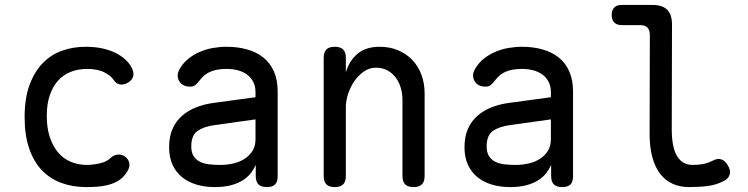

<svg xmlns="http://www.w3.org/2000/svg" viewBox="-20 -750 3040 780"><path d="M80 -274Q80 -351 100 -405Q120 -459 153.5 -493.5Q187 -528 232 -544Q277 -560 327 -560Q365 -560 395 -553.5Q425 -547 447.5 -536Q470 -525 486 -511Q502 -497 511 -482Q525 -459 521.5 -442Q518 -425 501 -415Q483 -404 467 -407Q451 -410 442 -425Q431 -442 404 -456Q377 -470 333 -470Q297 -470 267 -458Q237 -446 215.5 -422Q194 -398 182 -362.5Q170 -327 170 -279Q170 -230 182.5 -192.5Q195 -155 216.5 -130Q238 -105 268 -92.5Q298 -80 332 -80Q358 -80 386 -86.5Q414 -93 429 -108Q441 -120 458.5 -122Q476 -124 493 -110Q499 -104 502.5 -96.5Q506 -89 506 -80Q506 -71 501 -60.5Q496 -50 486 -38Q473 -22 455 -12.5Q437 -3 416.5 2Q396 7 374 8.5Q352 10 330 10Q275 10 229 -7Q183 -24 150 -58.5Q117 -93 98.5 -147Q80 -201 80 -274Z M1018 -355V-375Q1018 -400 1008.5 -418Q999 -436 983 -447.5Q967 -459 946 -464.5Q925 -470 901 -470Q862 -470 836.5 -459.5Q811 -449 794 -427Q788 -419 783 -413.5Q778 -408 773.5 -404.5Q769 -401 764 -399.5Q759 -398 753 -398Q721 -398 708 -420.5Q695 -443 709 -468Q722 -492 743 -509.5Q764 -527 790 -538.5Q816 -550 844.5 -555Q873 -560 901 -560Q945 -560 983 -549.5Q1021 -539 1049 -517Q1077 -495 1092.5 -460.5Q1108 -426 1108 -378V-34Q1108 -11 1097.5 -0.5Q1087 10 1064 10Q1041 10 1030 -1Q1019 -12 1019 -35V-80Q1012 -64 1000 -48Q988 -32 968.5 -19Q949 -6 920.5 2Q892 10 852 10Q812 10 778.5 0Q745 -10 720 -30Q695 -50 681 -80.5Q667 -111 667 -152Q667 -195 681 -226.5Q695 -258 719.5 -279.5Q744 -301 777 -314Q810 -327 848 -332ZM1018 -265 853 -242Q808 -236 782.5 -218Q757 -200 757 -155Q757 -131 766.5 -116Q776 -101 792 -93Q808 -85 829 -82.5Q850 -80 874 -80Q902 -80 928 -86Q954 -92 974 -105Q994 -118 1006 -137.5Q1018 -157 1018 -185Z M1385 -316V-35Q1385 -12 1374 -1Q1363 10 1340 10Q1317 10 1306 -1Q1295 -12 1295 -35V-515Q1295 -538 1306 -549Q1317 -560 1340 -560Q1363 -560 1374 -549Q1385 -538 1385 -515V-456Q1399 -504 1433 -532Q1467 -560 1522 -560Q1562 -560 1595.5 -546.5Q1629 -533 1653.5 -508Q1678 -483 1691.5 -448Q1705 -413 1705 -370V-35Q1705 -12 1694 -1Q1683 10 1660 10Q1637 10 1626 -1Q1615 -12 1615 -35V-344Q1615 -370 1608 -393.5Q1601 -417 1587.5 -435Q1574 -453 1554 -464Q1534 -475 1507 -475Q1480 -475 1457.5 -459Q1435 -443 1419 -419.5Q1403 -396 1394 -368Q1385 -340 1385 -316Z M2218 -355V-375Q2218 -400 2208.5 -418Q2199 -436 2183 -447.5Q2167 -459 2146 -464.5Q2125 -470 2101 -470Q2062 -470 2036.5 -459.5Q2011 -449 1994 -427Q1988 -419 1983 -413.5Q1978 -408 1973.5 -404.5Q1969 -401 1964 -399.5Q1959 -398 1953 -398Q1921 -398 1908 -420.5Q1895 -443 1909 -468Q1922 -492 1943 -509.5Q1964 -527 1990 -538.5Q2016 -550 2044.5 -555Q2073 -560 2101 -560Q2145 -560 2183 -549.5Q2221 -539 2249 -517Q2277 -495 2292.5 -460.5Q2308 -426 2308 -378V-34Q2308 -11 2297.5 -0.5Q2287 10 2264 10Q2241 10 2230 -1Q2219 -12 2219 -35V-80Q2212 -64 2200 -48Q2188 -32 2168.5 -19Q2149 -6 2120.5 2Q2092 10 2052 10Q2012 10 1978.5 0Q1945 -10 1920 -30Q1895 -50 1881 -80.5Q1867 -111 1867 -152Q1867 -195 1881 -226.5Q1895 -258 1919.5 -279.5Q1944 -301 1977 -314Q2010 -327 2048 -332ZM2218 -265 2053 -242Q2008 -236 1982.5 -218Q1957 -200 1957 -155Q1957 -131 1966.5 -116Q1976 -101 1992 -93Q2008 -85 2029 -82.5Q2050 -80 2074 -80Q2102 -80 2128 -86Q2154 -92 2174 -105Q2194 -118 2206 -137.5Q2218 -157 2218 -185Z M2709 -224Q2709 -152 2730.5 -116Q2752 -80 2794 -80Q2814 -80 2833 -83Q2852 -86 2875 -97Q2895 -108 2910.5 -102.5Q2926 -97 2937 -78Q2949 -58 2944.5 -41.5Q2940 -25 2921 -15Q2891 1 2856 5.5Q2821 10 2779 10Q2743 10 2713.5 -3Q2684 -16 2663 -42.5Q2642 -69 2630.5 -110Q2619 -151 2619 -207L2620 -608Q2620 -628 2610 -638Q2600 -648 2580 -648H2506Q2486 -648 2475.5 -658.5Q2465 -669 2465 -689Q2465 -709 2475.5 -719.5Q2486 -730 2506 -730H2630Q2671 -730 2690.5 -710.5Q2710 -691 2710 -650Z"/></svg>

Font: Maple Mono Normal
Style: Regular
Weight: 400
Monospace: yes
Designer: subframe7536
Version: Version 7.000